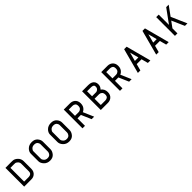

<svg xmlns="http://www.w3.org/2000/svg" viewBox="410 -1856 3260 3260"><g transform="rotate(-45 2040.0 -225.5)"><path d="M260 -390Q250 -391 227 -391Q204 -391 150 -390V-61Q228 -61 258 -60.5Q288 -60 309 -76Q330 -92 330 -130V-310Q330 -343 305.5 -366.5Q281 -390 260 -390ZM221 -451Q246 -451 260 -450Q306 -450 348 -409.5Q390 -369 390 -310V-130Q390 -62 343 -26Q308 0 264.5 -0.5Q221 -1 120 0H90V-450H120Z M795 -315Q795 -340 775 -362.5Q755 -385 713.5 -385Q672 -385 648.5 -360.5Q625 -336 625 -315V-135Q625 -111 649 -85.5Q673 -60 714 -60Q755 -60 775 -84.5Q795 -109 795 -135ZM855 -315V-135Q855 -87 819 -43.5Q783 0 715.5 0Q648 0 606.5 -44Q565 -88 565 -135V-315Q565 -364 606.5 -404.5Q648 -445 715.5 -445Q783 -445 819 -403.5Q855 -362 855 -315Z M1255 -315Q1255 -340 1235 -362.5Q1215 -385 1173.5 -385Q1132 -385 1108.5 -360.5Q1085 -336 1085 -315V-135Q1085 -111 1109 -85.5Q1133 -60 1174 -60Q1215 -60 1235 -84.5Q1255 -109 1255 -135ZM1315 -315V-135Q1315 -87 1279 -43.5Q1243 0 1175.5 0Q1108 0 1066.5 -44Q1025 -88 1025 -135V-315Q1025 -364 1066.5 -404.5Q1108 -445 1175.5 -445Q1243 -445 1279 -403.5Q1315 -362 1315 -315Z M1550 -390V-240H1640Q1665 -240 1687.5 -259.5Q1710 -279 1710 -319Q1710 -359 1689 -374.5Q1668 -390 1640 -390ZM1490 -450H1640Q1688 -450 1723 -424Q1770 -388 1770 -320Q1770 -252 1725 -213Q1708 -198 1688 -190L1770 0H1710L1632 -180H1550V0H1490Z M2100 -210H1990V-60H2100Q2128 -60 2149 -76Q2170 -92 2170 -131.5Q2170 -171 2148 -190.5Q2126 -210 2100 -210ZM1990 -390V-270H2090Q2110 -273 2126 -287Q2150 -306 2150 -340Q2150 -358 2146 -366Q2132 -390 2080 -390ZM2172 -248Q2230 -207 2230 -130Q2230 -62 2183 -26Q2148 0 2100 0H1930V-450H2080Q2165 -450 2196 -396Q2210 -371 2210 -340Q2210 -285 2172 -248Z M2450 -390V-240H2540Q2565 -240 2587.5 -259.5Q2610 -279 2610 -319Q2610 -359 2589 -374.5Q2568 -390 2540 -390ZM2390 -450H2540Q2588 -450 2623 -424Q2670 -388 2670 -320Q2670 -252 2625 -213Q2608 -198 2588 -190L2670 0H2610L2532 -180H2450V0H2390Z M2970 -338 2928 -180H3012ZM2940 -450H3000L3120 0H3060L3028 -120H2912L2880 0H2820Z M3410 -338 3368 -180H3452ZM3380 -450H3440L3560 0H3500L3468 -120H3352L3320 0H3260Z M3710 -450H3770V-203L3950 -450H4010L3887 -281L4010 0H3950L3849 -228L3770 -120V0H3710Z"/></g></svg>

Font: SOV_Station
Style: Book
Weight: 400
Version: Version 1.00